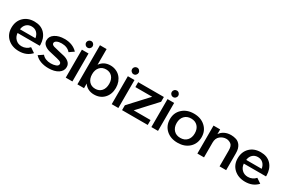

<svg xmlns="http://www.w3.org/2000/svg" viewBox="105 -1837 4420 2985"><g transform="rotate(30 2315.0 -344.5)"><path d="M304.7 10.7Q372.1 10.7 427.7 -11.7Q482.4 -34.2 524.4 -79.1Q524.4 -79.1 524.4 -80.1Q525.4 -81.1 525.4 -81.1Q525.4 -81.1 513.7 -88.9Q502.9 -95.7 489.3 -105.5Q471.7 -117.2 456.1 -127.9Q440.4 -138.7 440.4 -138.7Q440.4 -138.7 439.5 -138.7Q439.5 -137.7 439.5 -137.7Q415 -108.4 379.9 -92.8Q344.7 -76.2 303.7 -76.2Q238.3 -76.2 196.3 -117.2Q153.3 -157.2 147.5 -224.6Q147.5 -224.6 157.2 -224.6Q168 -224.6 185.5 -224.6Q218.8 -224.6 270.5 -224.6Q323.2 -224.6 376 -224.6Q442.4 -224.6 494.1 -224.6Q545.9 -224.6 545.9 -224.6Q545.9 -224.6 545.9 -225.6Q545.9 -226.6 545.9 -226.6Q546.9 -236.3 546.9 -245.1Q545.9 -297.9 530.3 -345.7Q511.7 -400.4 474.6 -439.5Q441.4 -474.6 394.5 -493.2Q347.7 -510.7 289.1 -510.7Q169.9 -510.7 96.7 -438.5Q23.4 -366.2 23.4 -249Q23.4 -133.8 101.6 -61.5Q180.7 10.7 304.7 10.7ZM151.4 -293Q158.2 -352.5 195.3 -387.7Q232.4 -422.9 289.1 -422.9Q345.7 -422.9 382.8 -387.7Q419.9 -352.5 428.7 -293Q428.7 -293 393.6 -293Q357.4 -293 310.5 -293Q253.9 -293 202.1 -293Q151.4 -293 151.4 -293Z M707 -367.2Q707 -393.6 740.2 -411.1Q773.4 -427.7 825.2 -427.7Q876 -427.7 916 -411.1Q956.1 -394.5 981.4 -363.3Q981.4 -363.3 981.4 -362.3Q982.4 -362.3 982.4 -362.3Q982.4 -362.3 993.2 -369.1Q1003.9 -377 1017.6 -386.7Q1034.2 -398.4 1049.8 -408.2Q1064.5 -418.9 1064.5 -418.9Q1064.5 -418.9 1063.5 -419.9Q1062.5 -419.9 1062.5 -419.9Q1021.5 -463.9 962.9 -487.3Q904.3 -510.7 831.1 -510.7Q725.6 -510.7 659.2 -466.8Q592.8 -422.9 592.8 -352.5Q592.8 -326.2 602.5 -305.7Q613.3 -285.2 630.9 -270.5Q664.1 -242.2 714.8 -227.5Q766.6 -213.9 818.4 -203.1Q875 -191.4 917 -177.7Q959 -164.1 959 -134.8Q959 -101.6 918 -86.9Q877 -72.3 830.1 -72.3Q779.3 -72.3 738.3 -88.9Q698.2 -105.5 673.8 -135.7Q673.8 -135.7 672.9 -136.7Q671.9 -136.7 671.9 -136.7Q671.9 -136.7 631.8 -109.4Q590.8 -82 590.8 -82Q590.8 -82 590.8 -81.1Q591.8 -80.1 591.8 -80.1Q630.9 -36.1 693.4 -12.7Q756.8 10.7 834 10.7Q942.4 10.7 1008.8 -32.2Q1075.2 -76.2 1075.2 -147.5Q1075.2 -175.8 1064.5 -196.3Q1053.7 -217.8 1035.2 -233.4Q1001 -262.7 949.2 -276.4Q896.5 -290 847.7 -299.8Q791 -311.5 749 -324.2Q707 -337.9 707 -367.2Z M1262.7 2Q1262.7 2 1262.7 -62.5Q1262.7 -127.9 1262.7 -211.9Q1262.7 -247.1 1262.7 -284.2Q1262.7 -320.3 1262.7 -353.5Q1262.7 -415 1262.7 -458Q1262.7 -500 1262.7 -500Q1262.7 -500 1240.2 -500Q1218.8 -500 1194.3 -500Q1173.8 -500 1159.2 -500Q1143.6 -500 1143.6 -500Q1143.6 -500 1143.6 -435.5Q1143.6 -370.1 1143.6 -286.1Q1143.6 -251 1143.6 -213.9Q1143.6 -177.7 1143.6 -144.5Q1143.6 -83 1143.6 -40Q1143.6 2 1143.6 2Q1143.6 2 1166 2Q1187.5 2 1211.9 2Q1232.4 2 1247.1 2Q1262.7 2 1262.7 2ZM1262.7 -628.9Q1262.7 -653.3 1245.1 -670.9Q1228.5 -688.5 1204.1 -688.5Q1179.7 -688.5 1162.1 -670.9Q1144.5 -653.3 1144.5 -628.9Q1144.5 -605.5 1162.1 -587.9Q1179.7 -570.3 1204.1 -570.3Q1228.5 -570.3 1245.1 -587.9Q1262.7 -605.5 1262.7 -628.9Z M1653.3 -510.7Q1594.7 -510.7 1547.9 -487.3Q1501 -462.9 1471.7 -418Q1471.7 -418 1471.7 -454.1Q1471.7 -491.2 1471.7 -538.1Q1471.7 -595.7 1471.7 -647.5Q1471.7 -700.2 1471.7 -700.2Q1471.7 -700.2 1449.2 -700.2Q1427.7 -700.2 1403.3 -700.2Q1382.8 -700.2 1368.2 -700.2Q1352.5 -700.2 1352.5 -700.2Q1352.5 -700.2 1352.5 -687.5Q1352.5 -675.8 1352.5 -653.3Q1352.5 -612.3 1352.5 -544.9Q1352.5 -477.5 1352.5 -401.4Q1352.5 -351.6 1352.5 -300.8Q1352.5 -250 1352.5 -203.1Q1352.5 -116.2 1352.5 -57.6Q1352.5 2 1352.5 2Q1352.5 2 1375 2Q1396.5 2 1420.9 2Q1441.4 2 1456.1 2Q1471.7 2 1471.7 2Q1471.7 2 1471.7 -39.1Q1471.7 -81.1 1471.7 -81.1Q1501 -36.1 1547.9 -12.7Q1594.7 10.7 1653.3 10.7Q1762.7 10.7 1831.1 -61.5Q1899.4 -133.8 1899.4 -249Q1899.4 -303.7 1881.8 -352.5Q1863.3 -401.4 1831.1 -436.5Q1797.9 -472.7 1752 -491.2Q1706.1 -510.7 1653.3 -510.7ZM1471.7 -250Q1471.7 -329.1 1513.7 -376Q1554.7 -422.9 1626 -422.9Q1694.3 -422.9 1736.3 -376Q1777.3 -329.1 1777.3 -250Q1777.3 -170.9 1736.3 -123Q1694.3 -76.2 1626 -76.2Q1554.7 -76.2 1513.7 -123Q1471.7 -170.9 1471.7 -250Z M2087.9 2Q2087.9 2 2087.9 -62.5Q2087.9 -127.9 2087.9 -211.9Q2087.9 -247.1 2087.9 -284.2Q2087.9 -320.3 2087.9 -353.5Q2087.9 -415 2087.9 -458Q2087.9 -500 2087.9 -500Q2087.9 -500 2065.4 -500Q2043.9 -500 2019.5 -500Q1999 -500 1984.4 -500Q1968.8 -500 1968.8 -500Q1968.8 -500 1968.8 -435.5Q1968.8 -370.1 1968.8 -286.1Q1968.8 -251 1968.8 -213.9Q1968.8 -177.7 1968.8 -144.5Q1968.8 -83 1968.8 -40Q1968.8 2 1968.8 2Q1968.8 2 1991.2 2Q2012.7 2 2037.1 2Q2057.6 2 2072.3 2Q2087.9 2 2087.9 2ZM2087.9 -628.9Q2087.9 -653.3 2070.3 -670.9Q2053.7 -688.5 2029.3 -688.5Q2004.9 -688.5 1987.3 -670.9Q1969.7 -653.3 1969.7 -628.9Q1969.7 -605.5 1987.3 -587.9Q2004.9 -570.3 2029.3 -570.3Q2053.7 -570.3 2070.3 -587.9Q2087.9 -605.5 2087.9 -628.9Z M2615.2 -413.1Q2615.2 -413.1 2615.2 -456.1Q2615.2 -500 2615.2 -500Q2615.2 -500 2555.7 -500Q2496.1 -500 2418.9 -500Q2385.7 -500 2352.5 -500Q2319.3 -500 2289.1 -500Q2232.4 -500 2193.4 -500Q2154.3 -500 2154.3 -500Q2154.3 -500 2154.3 -456.1Q2154.3 -412.1 2154.3 -412.1Q2154.3 -412.1 2192.4 -412.1Q2231.4 -412.1 2282.2 -412.1Q2343.8 -412.1 2399.4 -412.1Q2456.1 -412.1 2456.1 -412.1Q2456.1 -412.1 2417 -370.1Q2377.9 -328.1 2327.1 -272.5Q2305.7 -250 2284.2 -225.6Q2262.7 -202.1 2242.2 -180.7Q2205.1 -140.6 2179.7 -112.3Q2154.3 -85 2154.3 -85Q2154.3 -85 2154.3 -85Q2154.3 -85 2154.3 -85Q2154.3 -85 2154.3 -41Q2154.3 2 2154.3 2Q2154.3 2 2212.9 2Q2272.5 2 2349.6 2Q2382.8 2 2416 2Q2449.2 2 2479.5 2Q2536.1 2 2575.2 2Q2615.2 2 2615.2 2Q2615.2 2 2615.2 -42Q2615.2 -85.9 2615.2 -85.9Q2615.2 -85.9 2576.2 -85.9Q2537.1 -85.9 2486.3 -85.9Q2424.8 -85.9 2369.1 -85.9Q2312.5 -85.9 2312.5 -85.9Q2312.5 -85.9 2351.6 -127.9Q2390.6 -170.9 2440.4 -224.6Q2461.9 -248 2484.4 -272.5Q2505.9 -295.9 2526.4 -317.4Q2562.5 -357.4 2588.9 -385.7Q2614.3 -413.1 2614.3 -413.1Q2614.3 -413.1 2614.3 -413.1Q2615.2 -413.1 2615.2 -413.1Z M2799.8 2Q2799.8 2 2799.8 -62.5Q2799.8 -127.9 2799.8 -211.9Q2799.8 -247.1 2799.8 -284.2Q2799.8 -320.3 2799.8 -353.5Q2799.8 -415 2799.8 -458Q2799.8 -500 2799.8 -500Q2799.8 -500 2777.3 -500Q2755.9 -500 2731.4 -500Q2710.9 -500 2696.3 -500Q2680.7 -500 2680.7 -500Q2680.7 -500 2680.7 -435.5Q2680.7 -370.1 2680.7 -286.1Q2680.7 -251 2680.7 -213.9Q2680.7 -177.7 2680.7 -144.5Q2680.7 -83 2680.7 -40Q2680.7 2 2680.7 2Q2680.7 2 2703.1 2Q2724.6 2 2749 2Q2769.5 2 2784.2 2Q2799.8 2 2799.8 2ZM2799.8 -628.9Q2799.8 -653.3 2782.2 -670.9Q2765.6 -688.5 2741.2 -688.5Q2716.8 -688.5 2699.2 -670.9Q2681.6 -653.3 2681.6 -628.9Q2681.6 -605.5 2699.2 -587.9Q2716.8 -570.3 2741.2 -570.3Q2765.6 -570.3 2782.2 -587.9Q2799.8 -605.5 2799.8 -628.9Z M2868.2 -250Q2868.2 -134.8 2947.3 -61.5Q3026.4 10.7 3152.3 10.7Q3278.3 10.7 3357.4 -61.5Q3436.5 -134.8 3436.5 -250Q3436.5 -365.2 3357.4 -437.5Q3278.3 -510.7 3152.3 -510.7Q3026.4 -510.7 2947.3 -437.5Q2868.2 -365.2 2868.2 -250ZM2989.3 -250Q2989.3 -329.1 3034.2 -376Q3078.1 -422.9 3152.3 -422.9Q3226.6 -422.9 3270.5 -376Q3314.5 -329.1 3314.5 -250Q3314.5 -170.9 3270.5 -123Q3226.6 -76.2 3152.3 -76.2Q3078.1 -76.2 3034.2 -123Q2989.3 -170.9 2989.3 -250Z M3625 -416Q3625 -416 3625 -459Q3625 -501 3625 -501Q3625 -501 3602.5 -501Q3581.1 -501 3556.6 -501Q3536.1 -501 3521.5 -501Q3505.9 -501 3505.9 -501Q3505.9 -501 3505.9 -436.5Q3505.9 -371.1 3505.9 -287.1Q3505.9 -220.7 3505.9 -155.3Q3505.9 -89.8 3505.9 -47.9Q3505.9 -25.4 3505.9 -11.7Q3505.9 1 3505.9 1Q3505.9 1 3528.3 1Q3549.8 1 3574.2 1Q3594.7 1 3609.4 1Q3625 1 3625 1Q3625 1 3625 -33.2Q3625 -68.4 3625 -112.3Q3625 -167 3625 -215.8Q3625 -264.6 3625 -264.6Q3625 -342.8 3673.8 -382.8Q3723.6 -422.9 3783.2 -422.9Q3824.2 -422.9 3864.3 -396.5Q3904.3 -370.1 3904.3 -285.2Q3904.3 -285.2 3904.3 -248Q3904.3 -210.9 3904.3 -163.1Q3904.3 -104.5 3904.3 -51.8Q3904.3 1 3904.3 1Q3904.3 1 3919.9 1Q3934.6 1 3954.1 1Q3979.5 1 4001 1Q4022.5 1 4022.5 1Q4022.5 1 4022.5 -54.7Q4022.5 -110.4 4022.5 -172.9Q4022.5 -222.7 4022.5 -261.7Q4022.5 -300.8 4022.5 -300.8Q4022.5 -346.7 4013.7 -379.9Q4003.9 -413.1 3988.3 -436.5Q3958 -480.5 3912.1 -496.1Q3865.2 -510.7 3820.3 -510.7Q3754.9 -510.7 3705.1 -486.3Q3655.3 -462.9 3625 -416Z M4366.2 10.7Q4433.6 10.7 4489.3 -11.7Q4543.9 -34.2 4585.9 -79.1Q4585.9 -79.1 4585.9 -80.1Q4586.9 -81.1 4586.9 -81.1Q4586.9 -81.1 4575.2 -88.9Q4564.5 -95.7 4550.8 -105.5Q4533.2 -117.2 4517.6 -127.9Q4502 -138.7 4502 -138.7Q4502 -138.7 4501 -138.7Q4501 -137.7 4501 -137.7Q4476.6 -108.4 4441.4 -92.8Q4406.2 -76.2 4365.2 -76.2Q4299.8 -76.2 4257.8 -117.2Q4214.8 -157.2 4209 -224.6Q4209 -224.6 4218.8 -224.6Q4229.5 -224.6 4247.1 -224.6Q4280.3 -224.6 4332 -224.6Q4384.8 -224.6 4437.5 -224.6Q4503.9 -224.6 4555.7 -224.6Q4607.4 -224.6 4607.4 -224.6Q4607.4 -224.6 4607.4 -225.6Q4607.4 -226.6 4607.4 -226.6Q4608.4 -236.3 4608.4 -245.1Q4607.4 -297.9 4591.8 -345.7Q4573.2 -400.4 4536.1 -439.5Q4502.9 -474.6 4456.1 -493.2Q4409.2 -510.7 4350.6 -510.7Q4231.4 -510.7 4158.2 -438.5Q4085 -366.2 4085 -249Q4085 -133.8 4163.1 -61.5Q4242.2 10.7 4366.2 10.7ZM4212.9 -293Q4219.7 -352.5 4256.8 -387.7Q4293.9 -422.9 4350.6 -422.9Q4407.2 -422.9 4444.3 -387.7Q4481.4 -352.5 4490.2 -293Q4490.2 -293 4455.1 -293Q4418.9 -293 4372.1 -293Q4315.4 -293 4263.7 -293Q4212.9 -293 4212.9 -293Z"/></g></svg>

Font: umazing
Style: Display
Weight: 400
Designer: umazing